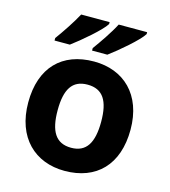

<svg xmlns="http://www.w3.org/2000/svg" viewBox="-114 -857 848 959"><g transform="rotate(15 309.5 -378.0)"><path d="M528 -756V-766H381C358 -721 314 -657 286 -619V-606H365C414 -642 507 -721 528 -756ZM334 -756V-766H187C163 -721 120 -657 92 -619V-606H171C220 -642 313 -721 334 -756ZM574 -274C574 -455 464 -556 311 -556C146 -556 45 -455 45 -274C45 -92 155 10 308 10C472 10 574 -92 574 -274ZM197 -274C197 -382 230 -436 309 -436C389 -436 422 -382 422 -274C422 -166 389 -110 310 -110C230 -110 197 -166 197 -274Z"/></g></svg>

Font: Noto Traditional Nushu
Style: Bold
Weight: 700
Designer: LIU Zhao
Foundry: LiuZhao Studio
Version: Version 2.003